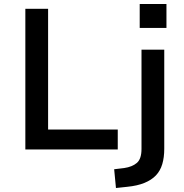

<svg xmlns="http://www.w3.org/2000/svg" viewBox="-20 -749 920 962"><path d="M107 0V-705H221V-100H570V0ZM680 -609V-729H814V-609ZM561 193 552 99 602 93Q643 87 666 67Q689 47 689 -3V-500H803V-4Q803 40 793 73.5Q783 107 761 130Q739 153 703.5 167.5Q668 182 617 187Z"/></svg>

Font: Nunito Sans 6pt SemiBold
Style: Regular
Weight: 600
Version: Version 3.101;gftools[0.9.27]